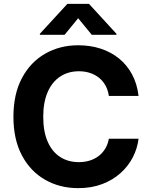

<svg xmlns="http://www.w3.org/2000/svg" viewBox="-20 -974 792 1004"><path d="M389.1 9.8Q292.2 9.8 215.5 -34.2Q138.8 -78.1 94.5 -161.6Q50.2 -245 50.2 -363.3Q50.2 -482.3 94.9 -566Q139.6 -649.7 216.5 -693.5Q293.4 -737.3 389.1 -737.3Q452.2 -737.3 506.5 -719.6Q560.8 -701.9 602.7 -667.8Q644.5 -633.8 670.8 -584.6Q697.1 -535.4 704.5 -472.5H549.2Q544.9 -502.6 531.8 -526.5Q518.7 -550.3 498.1 -567Q477.5 -583.7 450.9 -592.5Q424.3 -601.4 392.6 -601.4Q336.6 -601.4 294.5 -573.5Q252.3 -545.6 229.2 -492.4Q206.1 -439.3 206.1 -363.3Q206.1 -285.7 229.5 -232.8Q252.9 -179.9 294.8 -153Q336.6 -126.2 392 -126.2Q422.9 -126.2 449 -134.3Q475.2 -142.4 495.9 -158.2Q516.6 -174 530.3 -196.7Q544 -219.3 549.2 -248.6H704.5Q698.5 -198.3 674.8 -151.9Q651 -105.5 610.6 -69.1Q570.2 -32.7 514.6 -11.5Q459 9.8 389.1 9.8ZM460 -792 388.7 -878.7 317.8 -792H188.5V-797.3L332.4 -953.9H445.3L588.9 -797.3V-792Z"/></svg>

Font: GitLab Sans
Style: Regular
Weight: 400
Designer: Rasmus Andersson
Foundry: Modifications by GitLab B.V., manufactured by rsms
Version: Version 4.000;git-c8fb6b7